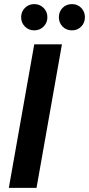

<svg xmlns="http://www.w3.org/2000/svg" viewBox="-20 -916 434 936"><path d="M23 0 147 -700H282L158 0ZM147 -768Q120 -768 101.5 -786.5Q83 -805 83 -832Q83 -859 101.5 -877.5Q120 -896 147 -896Q174 -896 192.5 -877.5Q211 -859 211 -832Q211 -805 192.5 -786.5Q174 -768 147 -768ZM331 -768Q303 -768 285 -786.5Q267 -805 267 -832Q267 -859 285 -877.5Q303 -896 331 -896Q358 -896 376 -877.5Q394 -859 394 -832Q394 -805 376 -786.5Q358 -768 331 -768Z"/></svg>

Font: DM Sans 24pt
Style: Bold Italic
Weight: 700
Italic angle: -10°
Designer: Colophon Foundry, Jonny Pinhorn
Foundry: Colophon Foundry
Version: Version 4.004;gftools[0.9.30]